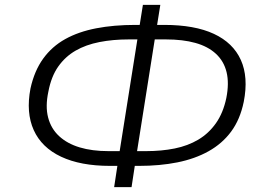

<svg xmlns="http://www.w3.org/2000/svg" viewBox="-20 -752 1098 794"><path d="M452 22 468 -83 485 -66H435Q313 -66 232.5 -104Q152 -142 119.5 -214Q87 -286 106 -386Q122 -459 158.5 -509.5Q195 -560 250 -590.5Q305 -621 378 -635Q451 -649 539 -649H579L555 -632L571 -732H643L627 -632L609 -649H659Q785 -649 864.5 -612Q944 -575 976 -504Q1008 -433 988 -331Q973 -258 936 -208Q899 -158 842.5 -126.5Q786 -95 713.5 -80.5Q641 -66 555 -66H515L540 -83L524 22ZM472 -109 551 -607 569 -589H512Q447 -589 391 -578Q335 -567 292.5 -542.5Q250 -518 221 -477Q192 -436 180 -373Q167 -312 179 -266Q191 -220 224.5 -189Q258 -158 309.5 -142.5Q361 -127 429 -127H495ZM544 -109 526 -127H584Q648 -127 702.5 -138Q757 -149 800 -174.5Q843 -200 873 -242.5Q903 -285 916 -347Q928 -408 917 -453.5Q906 -499 873 -529.5Q840 -560 788 -574.5Q736 -589 666 -589H599L623 -608Z"/></svg>

Font: Nunito Sans 10pt Expanded Light
Style: Italic
Weight: 300
Width: 7
Italic angle: -9°
Designer: Vernon Adams
Foundry: Vernon Adams
Version: Version 3.101;gftools[0.9.27]